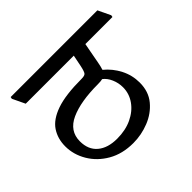

<svg xmlns="http://www.w3.org/2000/svg" viewBox="-137 -798 938 938"><g transform="rotate(-45 332.0 -328.5)"><path d="M662 -545H475Q471 -526 466.5 -500Q462 -474 455 -438Q450 -411 445 -397Q484 -365 507 -320Q530 -275 530 -224Q530 -162 495.5 -120.5Q461 -79 408 -58Q355 -37 299 -37Q224 -37 168.5 -69Q113 -101 82.5 -152.5Q52 -204 52 -261Q52 -314 78.5 -354Q105 -394 168 -416Q231 -438 342 -438Q362 -438 369 -445Q376 -452 383 -485L395 -545H63L32 -610L34 -620H633L664 -555ZM412 -366Q401 -363 380 -363Q260 -363 190 -331Q120 -299 120 -228Q120 -170 157 -139Q194 -108 258 -108Q316 -108 360.5 -129Q405 -150 430.5 -186Q456 -222 456 -266Q456 -296 444 -323.5Q432 -351 412 -366Z"/></g></svg>

Font: Tiro Devanagari Sanskrit
Style: Italic
Weight: 400
Italic angle: -11°
Designer: Devanagari: John Hudson & Fiona Ross, assisted by Paul Hanslow. Latin: John Hudson with Paul Hanslow, assisted by Kaja S
Foundry: Tiro Typeworks Ltd.
Version: Version 1.52